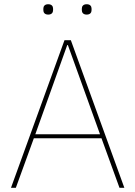

<svg xmlns="http://www.w3.org/2000/svg" viewBox="-20 -888 640 908"><path d="M208 -819C225 -819 231 -829 231 -840V-847C231 -858 225 -868 208 -868C191 -868 185 -858 185 -847V-840C185 -829 191 -819 208 -819ZM390 -819C407 -819 413 -829 413 -840V-847C413 -858 407 -868 390 -868C373 -868 367 -858 367 -847V-840C367 -829 373 -819 390 -819ZM568 0 315 -698H285L32 0H55L140 -234H460L545 0ZM453 -253H147L298 -675H301Z"/></svg>

Font: IBM Plex Thai Thin
Style: Regular
Weight: 100
Designer: Mike Abbink, Paul van der Laan, Pieter van Rosmalen, Ben Mitchell, Mark Frömberg
Foundry: Bold Monday
Version: Version 1.0